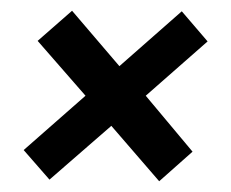

<svg xmlns="http://www.w3.org/2000/svg" viewBox="-20 -440 429 357"><path d="M276 -103 187 -206 72 -106 24 -161 139 -262 50 -364 114 -420 202 -317 318 -419 366 -363 251 -262 338 -158Z"/></svg>

Font: Alumni Sans Thin
Style: Bold Italic
Weight: 700
Italic angle: -8°
Version: Version 1.016